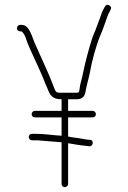

<svg xmlns="http://www.w3.org/2000/svg" viewBox="-20 -719 529 795"><path d="M112 -138H126C135 -138 142 -138 148 -137C175 -134 205 -133 234 -130H235V43C235 50 241 56 248 56C255 56 262 50 262 43V-126C284 -122 314 -117 337 -115L350 -113C367 -113 370 -140 352 -140L340 -141L316 -145C299 -149 281 -149 266 -153C265 -153 263 -153 262 -154V-233H363C371 -233 377 -238 377 -246C377 -254 371 -260 363 -260H262V-308H298C321 -308 332 -320 335 -344C340 -373 345 -384 351 -413C361 -469 377 -528 396 -574C404 -590 409 -609 416 -626C422 -642 425 -655 433 -669L438 -679C442 -687 440 -693 432 -697C424 -701 418 -699 414 -691L409 -682C405 -675 402 -667 399 -659C394 -642 387 -627 381 -610C374 -588 366 -576 359 -552C346 -510 334 -465 324 -418C319 -389 312 -376 309 -348C308 -339 307 -335 298 -335H234C229 -335 224 -335 219 -336C209 -336 205 -355 201 -363C188 -399 173 -430 158 -465L146 -491L122 -545C112 -569 101 -616 70 -616H64C56 -616 50 -610 50 -602C50 -594 56 -589 64 -589H70C79 -580 84 -571 88 -558C96 -532 110 -505 121 -480L133 -454C145 -427 158 -399 168 -372L176 -354C186 -326 196 -308 234 -308H235V-260H124C117 -260 111 -253 111 -246C111 -239 117 -233 124 -233H235V-157C198 -159 163 -165 126 -165H112C105 -165 99 -159 99 -152C99 -145 105 -138 112 -138Z"/></svg>

Font: Electronic
Style: Lt
Weight: 300
Version: Version 1.011